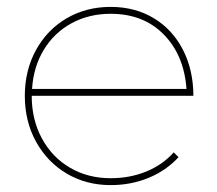

<svg xmlns="http://www.w3.org/2000/svg" viewBox="-20 -537 629 557"><path d="M484 -95 498 -81Q462 -42 411 -21Q360 0 301 0Q230 0 173.5 -33.5Q117 -67 84.5 -126Q52 -185 52 -259Q52 -333 84.5 -392Q117 -451 173.5 -484Q230 -517 301 -517Q372 -517 426.5 -484Q481 -451 511 -392Q541 -333 541 -259H72Q72 -190 101.5 -135.5Q131 -81 183 -50.5Q235 -20 301 -20Q357 -20 404.5 -39.5Q452 -59 484 -95ZM73 -279H521Q514 -377 455 -437Q396 -497 301 -497Q238 -497 187.5 -469.5Q137 -442 107 -392.5Q77 -343 73 -279Z"/></svg>

Font: TypoPRO Montserrat
Style: Regular
Weight: 250
Designer: Julieta Ulanovsky
Foundry: Julieta Ulanovsky
Version: Version 6.001